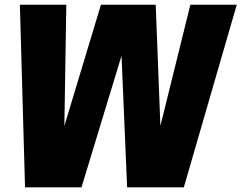

<svg xmlns="http://www.w3.org/2000/svg" viewBox="-20 -800 1031 820"><path d="M522.9 0 499 -562 328.1 0H86.9L64.9 -779.8H263.2L254.9 -262.2L411.1 -779.8H645L665 -262.2L793 -779.8H991.2L765.1 0Z"/></svg>

Font: Cooper Hewitt
Style: Heavy Italic
Weight: 714
Designer: Village Type and Design LLC
Foundry: Cooper Hewitt Smithsonian Design Museum
Version: 1.000